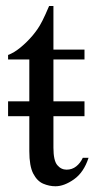

<svg xmlns="http://www.w3.org/2000/svg" viewBox="-20 -615 319 649"><path d="M279.3 -81.5Q263.2 -32.2 230 -8.8Q196.8 14.6 167.5 14.6Q146.5 14.6 126 5.9Q105.5 -2.9 92.3 -28.3Q79.1 -53.7 79.1 -104V-222.2H7.3V-272.5H79.1V-414.1H7.3V-429.2Q27.3 -436.5 49.6 -454.8Q71.8 -473.1 90.8 -495.6Q99.6 -506.3 106.9 -516.8Q114.3 -527.3 123.3 -544.9Q132.3 -562.5 146 -594.7H160.6V-447.3H265.6V-414.1H160.6V-272.5H265.6V-222.2H160.6V-115.7Q160.6 -72.3 173.6 -56.9Q186.5 -41.5 205.1 -41.5Q223.6 -41.5 237.5 -52.5Q251.5 -63.5 259.8 -81.5Z"/></svg>

Font: BabelStone Roman
Style: Regular
Weight: 400
Designer: Walt Agee, Victor Gaultney, Peter Martin, Debbi Hosken, Becca Hirsbrunner (SIL); Andrew West (BabelStone)
Foundry: BabelStone
Version: Version 16.000